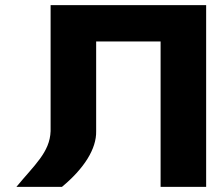

<svg xmlns="http://www.w3.org/2000/svg" viewBox="-20 -722 859 741"><path d="M351.1 -215.9V-561.9H599.8V-0.9H775.6V-702.1H599.8H351.1H175.3V-215.9C172.5 -134.3 112.6 -85 43.4 -0.9H219.2C303.4 -70.6 352.9 -147.1 351.1 -215.9Z"/></svg>

Font: Hussar
Style: BdWide
Weight: 700
Foundry: Cannot Into Space Fonts
Version: Version 2.00